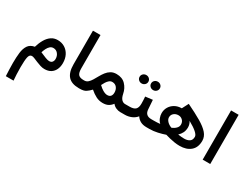

<svg xmlns="http://www.w3.org/2000/svg" viewBox="-90 -1327 2933 2288"><g transform="rotate(30 1376.5 -183.5)"><path d="M173.3 -166Q190.9 -225.6 217.8 -272Q244.6 -318.4 282.5 -345Q320.3 -371.6 371.6 -371.6Q426.8 -371.6 469.5 -345.2Q512.2 -318.8 536.4 -272Q560.5 -225.1 560.5 -163.1Q560.5 -115.2 543.2 -76.4Q525.9 -37.6 491 -14.9Q456.1 7.8 402.8 7.8Q375 7.8 345.5 -1.5Q315.9 -10.7 287.8 -22.7Q259.8 -34.7 236.8 -43.9Q213.9 -53.2 199.2 -53.2Q166.5 -53.2 156.7 -8.8Q147 35.6 147 129.9Q147 185.5 149.4 230Q151.9 274.4 154.8 311H48.8Q46.4 262.7 44.7 219Q43 175.3 43 132.3Q43 53.7 50.5 -9.8Q58.1 -73.2 85.7 -114.3Q113.3 -155.3 173.3 -166ZM460 -163.6Q460 -204.6 436 -234.1Q412.1 -263.7 373.5 -263.7Q347.2 -263.7 328.1 -246.6Q309.1 -229.5 295.9 -203.1Q282.7 -176.8 273.9 -147.9Q317.9 -128.4 351.6 -115.5Q385.3 -102.5 404.3 -102.5Q433.1 -102.5 446.5 -119.9Q460 -137.2 460 -163.6Z M676.8 -677.7H780.8V-219.7Q780.8 -158.7 801.5 -135.3Q822.3 -111.8 872.1 -111.8H884.3V0H872.1Q772 0 724.4 -52.7Q676.8 -105.5 676.8 -214.8Z M886.2 0H864.7V-111.8H883.8Q912.6 -111.8 933.6 -130.6Q954.6 -149.4 972.4 -179Q990.2 -208.5 1008.5 -241.7Q1026.9 -274.9 1049.8 -304.4Q1072.8 -334 1104.2 -352.8Q1135.7 -371.6 1180.2 -371.6Q1259.3 -371.6 1305.4 -323.5Q1351.6 -275.4 1365.2 -204.6Q1375 -156.2 1396.5 -134Q1418 -111.8 1444.8 -111.8H1457.5V0H1444.3Q1413.1 0 1383.1 -13.4Q1353 -26.9 1334.5 -51.8Q1312 -21.5 1282 -5.1Q1252 11.2 1206.5 11.2Q1156.7 11.2 1114.3 -10.3Q1071.8 -31.7 1028.3 -69.8Q998.5 -38.1 969.5 -19Q940.4 0 886.2 0ZM1183.1 -264.2Q1160.6 -264.2 1142.3 -249Q1124 -233.9 1109.6 -211.2Q1095.2 -188.5 1084.5 -165.5Q1100.1 -149.9 1115.2 -138.4Q1130.4 -127 1144 -118.7Q1179.2 -98.1 1206.5 -98.1Q1238.3 -98.1 1253.2 -116.7Q1268.1 -135.3 1268.1 -166Q1268.1 -208 1245.6 -236.1Q1223.1 -264.2 1183.1 -264.2Z M1590.8 -480.5Q1590.8 -504.9 1608.4 -521.5Q1626 -538.1 1651.4 -538.1Q1676.3 -538.1 1693.8 -521.5Q1711.4 -504.9 1711.4 -480.5Q1711.4 -456.1 1693.8 -439.5Q1676.3 -422.9 1651.4 -422.9Q1626 -422.9 1608.4 -439.7Q1590.8 -456.5 1590.8 -480.5ZM1432.6 -480.5Q1432.6 -504.9 1450.2 -521.5Q1467.8 -538.1 1493.2 -538.1Q1518.1 -538.1 1535.6 -521.5Q1553.2 -504.9 1553.2 -480.5Q1553.2 -456.1 1535.6 -439.5Q1518.1 -422.9 1493.2 -422.9Q1467.8 -422.9 1450.2 -439.7Q1432.6 -456.5 1432.6 -480.5ZM1438 -111.8H1506.3Q1564.5 -111.8 1588.4 -135.5Q1612.3 -159.2 1612.3 -212.9Q1612.3 -238.8 1611.1 -262.5Q1609.9 -286.1 1607.9 -309.1L1707 -321.3L1715.8 -195.8Q1720.7 -111.8 1805.7 -111.8H1815.9V0H1804.7Q1752.9 0 1719.2 -18.6Q1685.5 -37.1 1664.6 -69.8Q1636.7 -35.2 1594.7 -17.6Q1552.7 0 1506.3 0H1438Z M2054.7 -41Q2011.7 -25.4 1955.1 -12.7Q1898.4 0 1844.7 0H1796.4V-111.8H1838.4Q1863.3 -111.8 1883.5 -112.8Q1903.8 -113.8 1926.8 -116.2Q1901.4 -140.1 1888.9 -172.6Q1876.5 -205.1 1876.5 -236.8Q1876.5 -283.7 1899.2 -321.8Q1921.9 -359.9 1962.2 -382.8Q2002.4 -405.8 2056.2 -406.2L2101.6 -493.7Q2220.7 -436.5 2300.8 -389.4Q2380.9 -342.3 2421.4 -295.7Q2461.9 -249 2461.9 -191.9Q2461.9 -100.1 2405.8 -52.5Q2349.6 -4.9 2256.3 -4.9Q2222.7 -4.9 2185.1 -10.5Q2147.5 -16.1 2113.3 -24.7Q2079.1 -33.2 2054.7 -41ZM2175.3 -114.3Q2224.1 -106.9 2259.8 -106.9Q2305.7 -106.9 2333.5 -126Q2361.3 -145 2361.3 -189.5Q2361.3 -240.2 2211.4 -323.2Q2234.4 -287.1 2234.4 -246.6Q2234.4 -204.1 2218.8 -172.1Q2203.1 -140.1 2175.3 -114.3ZM1977.1 -237.8Q1977.1 -209.5 2001.2 -183.6Q2025.4 -157.7 2064 -143.6Q2097.2 -155.8 2121.1 -179.4Q2145 -203.1 2145 -232.9Q2145 -269.5 2121.3 -292.2Q2097.7 -314.9 2064.5 -314.9Q2027.3 -314.9 2002.2 -293.2Q1977.1 -271.5 1977.1 -237.8Z M2681.6 -677.7V-0.5H2577.6V-677.7Z"/></g></svg>

Font: Vazirmatn RD FD Medium
Style: Regular
Weight: 500
Designer: Saber Rastikerdar
Foundry: Saber Rastikerdar
Version: Version 33.003